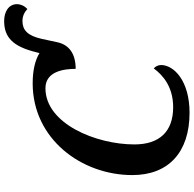

<svg xmlns="http://www.w3.org/2000/svg" viewBox="-24 -876 911 902"><g transform="rotate(-90 431.0 -425.5)"><path d="M352 10C501 10 576 -63 576 -124C576 -139 568 -152 560 -158C527 -113 471 -67 378 -67C262 -67 203 -133 203 -249C203 -429 300 -667 467 -667C546 -667 558 -581 558 -525C628 -525 671 -555 683 -611L699 -685C714 -752 741 -775 783 -775C807 -775 825 -765 839 -752C855 -766 862 -786 862 -800C862 -841 825 -861 783 -861C706 -861 663 -820 636 -710L632 -695C600 -715 552 -727 490 -727C229 -727 59 -498 59 -259C59 -88 167 10 352 10Z"/></g></svg>

Font: Noto Serif SemiBold
Style: Italic
Weight: 600
Italic angle: -12°
Designer: Monotype Design Team
Foundry: Monotype Imaging Inc.
Version: Version 2.014